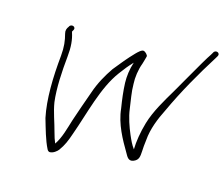

<svg xmlns="http://www.w3.org/2000/svg" viewBox="-110 -848 1269 1090"><g transform="rotate(15 524.5 -302.5)"><path d="M177 -576C187 -538 192 -503 187 -449C174 -318 171 -189 193 -85C210 -27 227 37 251 84C255 92 261 96 267 96C287 96 307 79 315 69C340 35 352 5 367 -39C415 -172 450 -331 530 -438C551 -467 572 -493 596 -518C582 -476 577 -432 578 -395C580 -344 586 -299 594 -249C603 -159 649 -79 689 -11C698 4 709 32 739 20C769 8 770 -13 772 -46C772 -63 775 -85 778 -112C783 -178 810 -245 840 -304C897 -428 969 -553 1037 -661L1046 -676C1060 -699 1025 -711 1016 -689L1007 -674C1000 -664 988 -645 971 -616C936 -554 895 -486 858 -420C820 -356 773 -279 751 -204C734 -146 725 -89 724 -43C707 -66 697 -88 684 -118C667 -158 648 -211 642 -259C636 -307 626 -352 626 -402C624 -438 630 -486 645 -525C650 -544 656 -560 658 -571C660 -579 644 -594 636 -597C623 -603 601 -580 591 -570C556 -534 522 -493 489 -451C458 -406 427 -352 407 -292L374 -199C364 -169 354 -141 345 -114C327 -57 314 -3 284 41C276 23 270 4 263 -22C250 -73 228 -128 219 -185C209 -264 215 -365 224 -454C230 -511 226 -554 213 -593C213 -596 212 -598 212 -599L217 -607C231 -630 196 -641 187 -620C177 -607 172 -594 177 -576Z"/></g></svg>

Font: Stray Cat
Style: ExtObl
Weight: 400
Version: Version 1.0